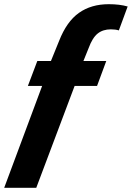

<svg xmlns="http://www.w3.org/2000/svg" viewBox="-109 -753 629 916"><path d="M-89 143H64L247 -343H354L398 -462H289L314 -524Q332 -573 357 -593Q382 -613 420 -613Q442 -613 458 -608L500 -722Q462 -733 410 -733Q326 -733 267.5 -691.5Q209 -650 173 -558L134 -462H69L24 -343H92Z"/></svg>

Font: Geom Bold
Style: Bold Italic
Weight: 700
Italic angle: -10°
Version: Version 1.102